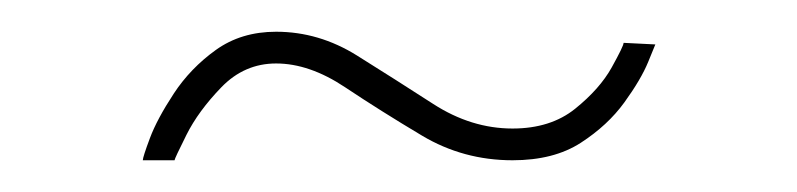

<svg xmlns="http://www.w3.org/2000/svg" viewBox="-20 -352 502 121"><path d="M70 -251Q70 -253 74.5 -265Q79 -277 89.5 -293Q100 -309 116 -320.5Q132 -332 154 -332Q181 -332 205 -317Q229 -302 253 -286.5Q277 -271 303 -271Q327 -271 342.5 -283.5Q358 -296 365.5 -309.5Q373 -323 373 -325L393 -324Q393 -324 388.5 -313Q384 -302 373.5 -287.5Q363 -273 346 -262Q329 -251 303 -251Q272 -251 246 -266.5Q220 -282 197.5 -297Q175 -312 154 -312Q134 -312 119.5 -297Q105 -282 97.5 -267Q90 -252 90 -251Z"/></svg>

Font: Raleway Thin
Style: Regular
Weight: 100
Designer: Matt McInerney, Pablo Impallari, Rodrigo Fuenzalida
Foundry: Matt McInerney, Pablo Impallari, Rodrigo Fuenzalida
Version: Version 4.026